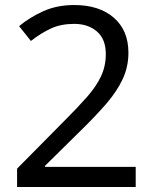

<svg xmlns="http://www.w3.org/2000/svg" viewBox="-20 -744 612 764"><path d="M520 0H48V-73L235 -262Q289 -316 326 -358Q363 -400 382 -440.5Q401 -481 401 -529Q401 -588 366 -618.5Q331 -649 275 -649Q223 -649 183.5 -631Q144 -613 103 -581L56 -640Q98 -675 152.5 -699.5Q207 -724 275 -724Q375 -724 433 -673.5Q491 -623 491 -534Q491 -478 468 -429Q445 -380 404 -332.5Q363 -285 308 -231L159 -84V-80H520Z"/></svg>

Font: Noto Sans Tifinagh
Style: Regular
Weight: 400
Designer: JamraPatel
Foundry: JamraPatel LLC
Version: Version 2.004; ttfautohint (v1.8.4.7-5d5b)